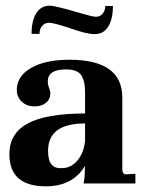

<svg xmlns="http://www.w3.org/2000/svg" viewBox="-20 -645 507 675"><path d="M141 10Q13 10 13 -103Q13 -176 77.5 -211Q142 -246 279 -246V-321Q279 -362 265 -381.5Q251 -401 212 -401Q148 -401 148 -359Q148 -347 153 -335Q157 -324 157 -317Q157 -296 141.5 -283.5Q126 -271 102 -271Q74 -271 56.5 -287.5Q39 -304 39 -329Q39 -377 89 -406Q139 -435 224 -435Q410 -435 410 -302V-51Q410 -32 423 -32L456 -34V0H274Q278 -21 278 -37L279 -62Q236 10 141 10ZM198 -54Q229 -54 251.5 -80Q274 -106 279 -148V-211Q149 -211 149 -115Q149 -82 161 -67Q173 -52 198 -54ZM313 -525Q283 -525 223 -547Q168 -565 152 -565Q138 -565 128.5 -554.5Q119 -544 119 -526H91Q91 -572 107.5 -598.5Q124 -625 155 -625Q172 -625 245 -604Q305 -586 317 -586Q331 -586 340.5 -596.5Q350 -607 350 -624H377Q377 -578 360.5 -551.5Q344 -525 313 -525Z"/></svg>

Font: UnnaBold
Style: Bold
Weight: 700
Designer: Jorge de Buen Unna
Foundry: Omnibus-Type
Version: Version 2.008;hotconv 1.0.109;makeotfexe 2.5.65596